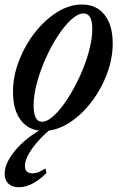

<svg xmlns="http://www.w3.org/2000/svg" viewBox="-32 -554 530 828"><path d="M156.5 10.5Q93.5 10.5 58.8 -34.2Q24 -79 24 -157.5Q24 -225 49.8 -291.8Q75.5 -358.5 118.5 -413.5Q161.5 -468.5 214.2 -501.5Q267 -534.5 321 -534.5Q384 -534.5 419 -490Q454 -445.5 454 -367.5Q454 -299.5 428.2 -232.5Q402.5 -165.5 359.5 -110.5Q316.5 -55.5 263.5 -22.5Q210.5 10.5 156.5 10.5ZM149 -29Q172.5 -29 201.2 -56Q230 -83 259 -127.5Q288 -172 312.2 -225Q336.5 -278 351.2 -331.5Q366 -385 366 -428.5Q366 -496 328.5 -496Q304.5 -496 275.5 -469.8Q246.5 -443.5 218 -400Q189.5 -356.5 165.8 -303.8Q142 -251 127.5 -197.5Q113 -144 113 -99Q113 -29 149 -29ZM49 253.5Q20 253.5 4 237.8Q-12 222 -12 195.5Q-12 151.5 31 97.8Q74 44 152 0H189Q136.5 44 106 87.5Q75.5 131 75.5 162Q75.5 193.5 108.5 193.5Q120 193.5 132.2 189Q144.5 184.5 164 172.5L168.5 192Q106.5 253.5 49 253.5Z"/></svg>

Font: Libre Caslon Condensed Medium Italic
Style: Regular
Weight: 500
Italic angle: -22.583°
Designer: Pablo Impallari, Rodrigo Fuenzalida, Katja Schimmel, Ertekin Erdin
Foundry: Pablo Impallari, Rodrigo Fuenzalida
Version: Version 2.000; ttfautohint (v1.8.4.7-5d5b);gftools[0.9.33]